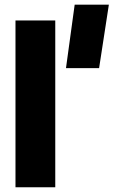

<svg xmlns="http://www.w3.org/2000/svg" viewBox="-20 -786 477 806"><path d="M293.5 -766.5H437L396 -500H257ZM45 -700H212V0H45Z"/></svg>

Font: Overused Grotesk ExtraBold
Style: Regular
Weight: 800
Version: Version 0.004